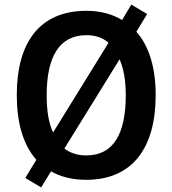

<svg xmlns="http://www.w3.org/2000/svg" viewBox="-20 -772 750 835"><path d="M657 -358C657 -477 629 -571 573 -634L620 -711L551 -752L511 -685C468 -711 416 -725 356 -725C152 -725 53 -587 53 -359C53 -240 79 -145 138 -77L90 2L159 43L202 -27C243 -3 295 10 355 10C557 10 657 -130 657 -358ZM183 -358C183 -524 237 -619 356 -619C395 -619 427 -608 452 -586L211 -196C191 -237 183 -292 183 -358ZM527 -358C527 -191 474 -96 355 -96C317 -96 285 -107 260 -126L500 -514C518 -474 527 -421 527 -358Z"/></svg>

Font: Noto Sans Thai Looped SemiCondensed SemiBold
Style: Regular
Weight: 600
Width: 4
Designer: Sasikarn Vongin, Ben Mitchell
Foundry: The Fontpad Ltd
Version: Version 1.001